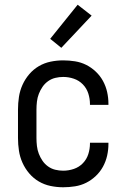

<svg xmlns="http://www.w3.org/2000/svg" viewBox="-20 -783 540 811"><path d="M247 8Q220 8 193.5 2.5Q167 -3 144 -16.5Q121 -30 103.5 -50.5Q86 -71 75 -95.5Q64 -120 60 -146.5Q56 -173 56 -200V-320Q56 -347 60 -373.5Q64 -400 75 -424.5Q86 -449 103.5 -469.5Q121 -490 144 -503.5Q167 -517 193.5 -522.5Q220 -528 247 -528Q272 -528 297 -524Q322 -520 344 -509Q366 -498 384.5 -480.5Q403 -463 415 -441Q427 -419 432.5 -394.5Q438 -370 438 -345V-340H360V-343Q360 -366 353 -388Q346 -410 330 -426.5Q314 -443 292 -450.5Q270 -458 247 -458Q230 -458 213.5 -454Q197 -450 183 -440Q169 -430 159.5 -416Q150 -402 144 -386.5Q138 -371 136 -354Q134 -337 134 -320V-200Q134 -183 136 -166Q138 -149 144 -133.5Q150 -118 159.5 -104Q169 -90 183 -80Q197 -70 213.5 -66Q230 -62 247 -62Q270 -62 292 -69.5Q314 -77 330 -93.5Q346 -110 353 -132Q360 -154 360 -177V-180H438V-175Q438 -150 432.5 -125.5Q427 -101 415 -79Q403 -57 384.5 -39.5Q366 -22 344 -11Q322 0 297 4Q272 8 247 8ZM239 -581 192 -619 308 -763 367 -717Z"/></svg>

Font: HulyMono
Style: Regular
Weight: 400
Monospace: yes
Designer: Belleve Invis
Foundry: Belleve Invis
Version: Version 33.2.5; ttfautohint (v1.8.4)